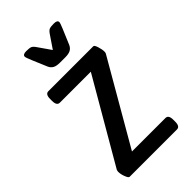

<svg xmlns="http://www.w3.org/2000/svg" viewBox="-223 -784 851 851"><g transform="rotate(-45 202.5 -359.0)"><path d="M34 -51Q34 -56 36 -62L262 -451H68Q49 -451 49 -481V-493Q49 -523 68 -523H350Q356 -523 362 -504Q368 -485 368 -471Q368 -465 366 -461L141 -72H351Q370 -72 370 -42V-30Q370 0 351 0H54Q48 0 41 -18Q34 -36 34 -51ZM143 -602 113 -673Q102 -699 102 -705Q102 -718 124 -718Q144 -718 152.5 -714.5Q161 -711 172 -694L211 -638L249 -694Q260 -711 268.5 -714.5Q277 -718 297 -718Q319 -718 319 -705Q319 -699 308 -673L278 -602Q272 -589 260.5 -582.5Q249 -576 226 -576H195Q172 -576 160.5 -582.5Q149 -589 143 -602Z"/></g></svg>

Font: Asap Condensed
Style: Regular
Weight: 400
Designer: Pablo Cosgaya
Foundry: Omnibus-Type
Version: Version 1.010; ttfautohint (v1.8)